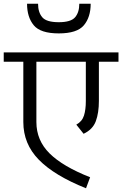

<svg xmlns="http://www.w3.org/2000/svg" viewBox="-30 -1011 655 1029"><path d="M418 -294Q467 -317 483.5 -361.5Q500 -406 500 -470V-680H605V-730H-10V-680H95V-357Q95 -240 178 -155Q261 -70 431 -2L453 -61Q306 -119 235.5 -189Q165 -259 165 -357V-680H430V-470Q430 -423 420 -391.5Q410 -360 379 -343ZM456 -991Q456 -919 419.5 -875.5Q383 -832 285 -832Q187 -832 151 -875.5Q115 -919 115 -991H174Q174 -945 196.5 -918.5Q219 -892 285 -892Q350 -892 372.5 -918.5Q395 -945 395 -991Z"/></svg>

Font: Glegoo
Style: Regular
Weight: 400
Version: Version 2.0.1; ttfautohint (v0.9) -r 48 -G 60